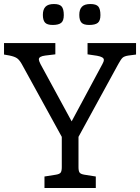

<svg xmlns="http://www.w3.org/2000/svg" viewBox="-29 -934 696 954"><path d="M647 -720V-663L609 -658Q589 -655 580.5 -647.5Q572 -640 559 -616L361 -254V-104Q361 -84 366.5 -76.5Q372 -69 390 -66L447 -57V0H192V-57L249 -66Q267 -69 272.5 -76.5Q278 -84 278 -104V-254L79 -616Q67 -637 55 -645Q43 -653 19 -658L-9 -663V-720H246V-664L196 -658Q164 -654 164 -639Q164 -632 172 -616L327 -331L480 -616Q487 -628 487 -637Q487 -651 453 -657L406 -664V-720ZM184 -860Q184 -887 197 -900.5Q210 -914 239 -914Q267 -914 277.5 -901.5Q288 -889 288 -859Q288 -831 275 -820.5Q262 -810 233 -810Q205 -810 194.5 -822Q184 -834 184 -860ZM365 -860Q365 -887 378 -900.5Q391 -914 420 -914Q449 -914 459.5 -901.5Q470 -889 470 -859Q470 -831 457 -820.5Q444 -810 414 -810Q386 -810 375.5 -822Q365 -834 365 -860Z"/></svg>

Font: Enriqueta
Style: Regular
Weight: 400
Designer: Viviana Monsalve, Gustavo Ibarra
Foundry: 72Puntos
Version: Version 2.000